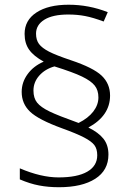

<svg xmlns="http://www.w3.org/2000/svg" viewBox="-20 -782 556 804"><path d="M63 -30.8V-77.1Q151.9 -39.1 225.1 -39.1Q304.2 -39.1 345.7 -63.2Q387.2 -87.4 387.2 -131.8Q387.2 -158.7 375 -174.6Q362.8 -190.4 331.8 -206.5Q300.8 -222.7 238.8 -245.1Q141.1 -280.8 106 -314.2Q70.8 -347.7 70.8 -397Q70.8 -437.5 95.5 -471.4Q120.1 -505.4 163.1 -523.9Q121.1 -546.9 102.1 -573.7Q83 -600.6 83 -640.1Q83 -697.3 132.6 -729.7Q182.1 -762.2 267.1 -762.2Q352.5 -762.2 431.2 -731L414.1 -691.9Q369.6 -708.5 336.7 -714.8Q303.7 -721.2 266.1 -721.2Q200.7 -721.2 165.8 -699.5Q130.9 -677.7 130.9 -641.1Q130.9 -614.7 143.3 -597.9Q155.8 -581.1 185.1 -565.9Q214.4 -550.8 276.9 -529.8Q370.6 -498.5 405.8 -465.1Q440.9 -431.6 440.9 -381.8Q440.9 -297.4 350.1 -248Q392.1 -227.5 413.1 -201.2Q434.1 -174.8 434.1 -134.8Q434.1 -68.8 378.9 -33.4Q323.7 2 227.1 2Q182.1 2 143.6 -5.4Q105 -12.7 63 -30.8ZM120.1 -402.8Q120.1 -371.1 135.5 -352.1Q150.9 -333 187 -315.4Q223.1 -297.9 309.1 -267.1Q349.1 -287.1 370.6 -314.9Q392.1 -342.8 392.1 -374Q392.1 -404.3 376.5 -423.8Q360.8 -443.4 323.5 -461.4Q286.1 -479.5 208 -503.9Q168.5 -492.7 144.3 -465.3Q120.1 -438 120.1 -402.8Z"/></svg>

Font: Open Sans Light
Style: Regular
Weight: 300
Foundry: Ascender Corporation
Version: Version 1.10